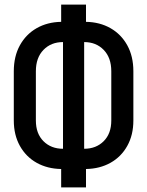

<svg xmlns="http://www.w3.org/2000/svg" viewBox="-20 -790 640 835"><path d="M246 25V-55Q186 -56 139.5 -82Q93 -108 66.5 -155.5Q40 -203 40 -266V-480Q40 -545 66.5 -593Q93 -641 139.5 -667.5Q186 -694 246 -695V-770H354V-695Q414 -694 460.5 -667.5Q507 -641 533.5 -593Q560 -545 560 -480V-266Q560 -203 533.5 -155.5Q507 -108 460.5 -82Q414 -56 354 -55V25ZM254 -143V-607Q202 -607 169 -573Q136 -539 136 -480V-266Q136 -209 169 -176Q202 -143 254 -143ZM346 -143Q398 -143 431 -176Q464 -209 464 -266V-480Q464 -539 431 -573Q398 -607 346 -607Z"/></svg>

Font: JetBrains Mono SemiBold
Style: Regular
Weight: 472
Monospace: yes
Designer: Philipp Nurullin, Konstantin Bulenkov
Foundry: JetBrains
Version: Version 2.305; ttfautohint (v1.8.4.7-5d5b)